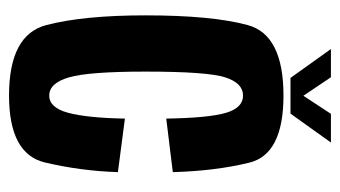

<svg xmlns="http://www.w3.org/2000/svg" viewBox="-184 -564 752 425"><g transform="rotate(90 192.5 -352.0)"><path d="M192 4.5Q57.5 4.5 36 -78Q14.5 -160.5 14.5 -297.5Q14.5 -444.5 36 -523.8Q57.5 -603 192 -603Q322 -603 340.5 -527.5Q359 -452 361.5 -358L243 -343.5Q241.5 -438 230.2 -475.8Q219 -513.5 192 -513.5Q164.5 -513.5 151.8 -474.2Q139 -435 139 -297.5Q139 -171.5 151.8 -128Q164.5 -84.5 192 -84.5Q219 -84.5 230.2 -126.5Q241.5 -168.5 243 -252L361.5 -236.5Q359 -155 340.2 -75.2Q321.5 4.5 192 4.5ZM153 -618.5 89 -708H151.5L192.5 -647L232.5 -708H296L232 -618.5Z"/></g></svg>

Font: Anybody Condensed SemiBold
Style: Regular
Weight: 600
Width: 3
Designer: Tyler Finck
Foundry: Etcetera Type Company
Version: Version 1.010; ttfautohint (v1.8.3) -l 8 -r 50 -G 200 -x 14 